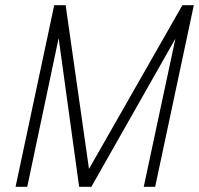

<svg xmlns="http://www.w3.org/2000/svg" viewBox="-20 -720 767 740"><path d="M233 -700H189L40 0H85L206 -573L285 0H332L656 -571L534 0H578L727 -700H683L323 -69Z"/></svg>

Font: Advent Pro Light
Style: Italic
Weight: 300
Italic angle: -12°
Version: Version 3.000